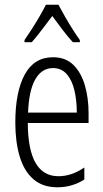

<svg xmlns="http://www.w3.org/2000/svg" viewBox="-20 -851 439 815"><path d="M205 -608Q259 -608 292 -575Q325 -542 340.5 -488Q356 -434 356 -371V-329H98Q99 -103 228 -103Q284 -103 338 -140V-89Q313 -73 284.5 -64.5Q256 -56 224 -56Q161 -56 121.5 -90.5Q82 -125 63.5 -187Q45 -249 45 -331Q45 -461 85 -534.5Q125 -608 205 -608ZM205 -562Q158 -562 130.5 -515.5Q103 -469 99 -373H306Q306 -424 296 -467Q286 -510 263.5 -536Q241 -562 205 -562ZM228 -831Q240 -808 257 -778.5Q274 -749 291 -722.5Q308 -696 319 -681V-672H289Q268 -695 245.5 -724.5Q223 -754 202 -783Q181 -756 157.5 -724.5Q134 -693 115 -672H84V-681Q98 -701 115 -727.5Q132 -754 148 -781.5Q164 -809 175 -831Z"/></svg>

Font: Noto Sans Malayalam UI ExtraCondensed Light
Style: Regular
Weight: 300
Width: 2
Designer: Jelle Bosma - Monotype Design Team
Foundry: Monotype Imaging Inc.
Version: Version 2.104; ttfautohint (v1.8.4.7-5d5b)